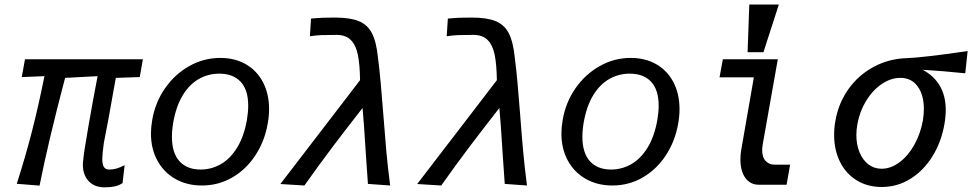

<svg xmlns="http://www.w3.org/2000/svg" viewBox="-20 -810 4264 842"><path d="M343.5 -87Q343.5 -100.5 345.5 -112Q346.5 -134 367.8 -256.5Q389 -379 408 -476L265.5 -468.5Q192 -190 153.5 4L53.5 -4Q92.5 -126 120.2 -234.2Q148 -342.5 175 -476L75.5 -472L89.5 -550H606.5L593 -472L488 -468.5L485 -452.5Q450.5 -255.5 435.5 -184Q428.5 -134 428.5 -113Q428.5 -89.5 435.5 -78Q442.5 -66.5 459 -66.5Q476.5 -66.5 492 -71.2Q507.5 -76 526.5 -85.5L517.5 -7Q500.5 4 481.5 7.8Q462.5 11.5 438.5 11.5Q394 11.5 368.8 -15.8Q343.5 -43 343.5 -87Z M642 -224.5Q642 -251.5 647.5 -283.5Q660.5 -360.5 703.5 -422.5Q746.5 -484.5 810 -520.2Q873.5 -556 946 -556Q1010.5 -556 1059 -527.8Q1107.5 -499.5 1133.8 -448.5Q1160 -397.5 1160 -331Q1160 -300.5 1154 -267.5Q1140.5 -190.5 1100 -128.8Q1059.5 -67 998.8 -31.8Q938 3.5 865.5 3.5Q800 3.5 749.2 -25.2Q698.5 -54 670.2 -105.8Q642 -157.5 642 -224.5ZM1062.5 -282.5Q1068.5 -318 1068.5 -346Q1068.5 -416.5 1035 -451.8Q1001.5 -487 942 -487Q894 -487 853 -464.2Q812 -441.5 782.5 -394Q753 -346.5 740 -274.5Q734 -239.5 734 -210Q734 -139 767.2 -102.8Q800.5 -66.5 859.5 -66.5Q907 -66.5 948.2 -90Q989.5 -113.5 1019.5 -162Q1049.5 -210.5 1062.5 -282.5Z M1442.5 -306.5 1559 -458.5Q1558 -527 1549.5 -569.2Q1541 -611.5 1518.8 -634.2Q1496.5 -657 1455.5 -657Q1412.5 -657 1388.5 -656Q1364.5 -655 1339 -651L1344 -728.5Q1376 -731.5 1396.5 -732.2Q1417 -733 1448 -733Q1515 -733 1553.2 -717.5Q1591.5 -702 1611 -664.5Q1630.5 -627 1637.5 -558Q1644 -508.5 1649.8 -443.5Q1655.5 -378.5 1660.5 -314.5Q1667.5 -221 1674.2 -147Q1681 -73 1691 3.5L1593.5 -3.5Q1590 -46.5 1584.5 -133Q1576 -272 1570 -336.5Q1491.5 -236 1434.8 -160.8Q1378 -85.5 1315 3.5L1209.5 -3Q1318 -143.5 1442.5 -306.5Z M2042.5 -306.5 2159 -458.5Q2158 -527 2149.5 -569.2Q2141 -611.5 2118.8 -634.2Q2096.5 -657 2055.5 -657Q2012.5 -657 1988.5 -656Q1964.5 -655 1939 -651L1944 -728.5Q1976 -731.5 1996.5 -732.2Q2017 -733 2048 -733Q2115 -733 2153.2 -717.5Q2191.5 -702 2211 -664.5Q2230.5 -627 2237.5 -558Q2244 -508.5 2249.8 -443.5Q2255.5 -378.5 2260.5 -314.5Q2267.5 -221 2274.2 -147Q2281 -73 2291 3.5L2193.5 -3.5Q2190 -46.5 2184.5 -133Q2176 -272 2170 -336.5Q2091.5 -236 2034.8 -160.8Q1978 -85.5 1915 3.5L1809.5 -3Q1918 -143.5 2042.5 -306.5Z M2442 -224.5Q2442 -251.5 2447.5 -283.5Q2460.5 -360.5 2503.5 -422.5Q2546.5 -484.5 2610 -520.2Q2673.5 -556 2746 -556Q2810.5 -556 2859 -527.8Q2907.5 -499.5 2933.8 -448.5Q2960 -397.5 2960 -331Q2960 -300.5 2954 -267.5Q2940.5 -190.5 2900 -128.8Q2859.5 -67 2798.8 -31.8Q2738 3.5 2665.5 3.5Q2600 3.5 2549.2 -25.2Q2498.5 -54 2470.2 -105.8Q2442 -157.5 2442 -224.5ZM2862.5 -282.5Q2868.5 -318 2868.5 -346Q2868.5 -416.5 2835 -451.8Q2801.5 -487 2742 -487Q2694 -487 2653 -464.2Q2612 -441.5 2582.5 -394Q2553 -346.5 2540 -274.5Q2534 -239.5 2534 -210Q2534 -139 2567.2 -102.8Q2600.5 -66.5 2659.5 -66.5Q2707 -66.5 2748.2 -90Q2789.5 -113.5 2819.5 -162Q2849.5 -210.5 2862.5 -282.5Z M3227 -110Q3227 -133.5 3231 -155L3286 -471H3135.5L3150 -550H3391L3325 -177.5Q3322.5 -161.5 3322.5 -151.5Q3322.5 -119.5 3338 -103.8Q3353.5 -88 3375.5 -88H3445L3429.5 0H3305.5Q3283 0 3265 -13Q3247 -26 3237 -51Q3227 -76 3227 -110ZM3395.5 -790 3328 -581H3258.5L3266 -790Z M3638 -218Q3638 -250.5 3643.5 -279.5Q3657 -358 3701.2 -419.8Q3745.5 -481.5 3811.8 -517Q3878 -552.5 3956 -555Q4023 -557 4223.5 -586L4213 -488.5Q4118 -498.5 4026.5 -504Q4127.5 -449 4127.5 -327.5Q4127.5 -298.5 4121.5 -264.5Q4108 -187.5 4069.5 -125Q4031 -62.5 3973.2 -26.2Q3915.5 10 3846.5 10Q3784 10 3736.5 -19.5Q3689 -49 3663.5 -100.8Q3638 -152.5 3638 -218ZM4027 -280.5Q4031.5 -307.5 4031.5 -332Q4031.5 -394 4004.2 -431.2Q3977 -468.5 3929 -468.5Q3886.5 -468.5 3846.8 -441.5Q3807 -414.5 3778.5 -368Q3750 -321.5 3740 -265.5Q3735.5 -241 3735.5 -218Q3735.5 -175.5 3749.5 -141.8Q3763.5 -108 3788.5 -89Q3813.5 -70 3846 -70Q3886.5 -70 3924.2 -98Q3962 -126 3989.2 -174.2Q4016.5 -222.5 4027 -280.5Z"/></svg>

Font: JuliaMono Medium
Style: Italic
Weight: 500
Italic angle: -9°
Monospace: yes
Designer: cormullion
Foundry: corm
Version: Version 0.054; ttfautohint (v1.8.4)